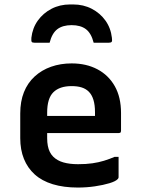

<svg xmlns="http://www.w3.org/2000/svg" viewBox="-20 -832 640 863"><path d="M302 -547Q368 -547 418 -520.5Q468 -494 496 -444.5Q524 -395 524 -324V-244Q524 -241 523 -238.5Q522 -236 519.5 -235Q517 -234 514 -234H274Q258 -234 240.5 -234Q223 -234 206 -234H169L162 -311H407Q407 -316 407 -319.5Q407 -323 407 -328Q407 -360 400 -383Q393 -406 379 -420Q366 -433 347 -439Q328 -445 302 -445Q248 -445 220 -417.5Q192 -390 192 -326V-211Q192 -192 195 -176.5Q198 -161 204 -149Q210 -137 219 -128Q237 -110 265 -102Q293 -94 331 -94Q367 -94 395 -98Q423 -102 447.5 -109.5Q472 -117 495 -127H513Q513 -104 513 -80.5Q513 -57 513 -35Q513 -33 512 -31Q511 -29 509 -27Q500 -17 472 -8.5Q444 0 406.5 5.5Q369 11 330 11Q266 11 217 -4Q168 -19 136 -48Q104 -77 87.5 -118Q71 -159 71 -211V-322Q71 -376 87.5 -417.5Q104 -459 135.5 -488Q167 -517 209.5 -532Q252 -547 302 -547ZM302 -719Q262 -719 238 -701Q214 -683 203 -640Q186 -640 169 -640Q152 -640 135 -640Q125 -640 122.5 -644Q120 -648 121 -662Q126 -706 150 -739.5Q174 -773 211.5 -792.5Q249 -812 295 -812H309Q355 -812 392.5 -792.5Q430 -773 454 -739.5Q478 -706 483 -662Q485 -648 482 -644Q479 -640 469 -640Q452 -640 435 -640Q418 -640 401 -640Q390 -683 366 -701Q342 -719 302 -719Z"/></svg>

Font: Recursive SemiBold
Style: Regular
Weight: 600
Version: Version 1.085